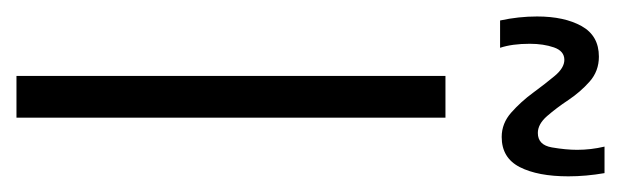

<svg xmlns="http://www.w3.org/2000/svg" viewBox="-322 -486 772 239"><g transform="rotate(90 64.5 -366.0)"><path d="M39 0V-534H91V0ZM-30 -602Q-35 -625 -35 -648Q-35 -682 -23 -703.5Q-11 -725 15 -725Q33 -725 46 -713.5Q59 -702 69 -687Q79 -672 89 -660.5Q99 -649 110 -649Q125 -649 128 -666.5Q131 -684 131 -698Q131 -715 127 -732H160Q164 -709 164 -687Q164 -649 152.5 -626.5Q141 -604 115 -604Q98 -604 84.5 -616Q71 -628 60 -643Q49 -658 39 -670Q29 -682 19 -682Q8 -682 3.5 -669Q-1 -656 -1 -639Q-1 -617 4 -602Z"/></g></svg>

Font: Georama Extra Condensed Light
Style: Regular
Weight: 300
Width: 2
Designer: Jean-Baptiste Levee
Foundry: Production Type
Version: Version 1.000